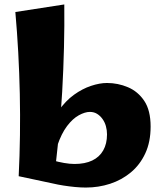

<svg xmlns="http://www.w3.org/2000/svg" viewBox="-20 -832 729 863"><path d="M366 11Q343 11 317 8.5Q291 6 265.5 2Q240 -2 219 -7L163 -129Q187 -120 214.5 -112Q242 -104 268 -99.5Q294 -95 315 -95Q362 -95 394.5 -110.5Q427 -126 444 -156Q461 -186 461 -228Q461 -247 456 -265Q451 -283 440.5 -297.5Q430 -312 416 -320.5Q402 -329 384 -329Q362 -329 334.5 -314Q307 -299 281.5 -265.5Q256 -232 237.5 -177Q219 -122 214 -42L175 -80Q175 -164 193.5 -227Q212 -290 243.5 -334.5Q275 -379 312.5 -406Q350 -433 389 -446Q428 -459 461 -459Q510 -459 555 -440Q600 -421 628.5 -378.5Q657 -336 657 -263Q657 -194 633 -142.5Q609 -91 568 -57Q527 -23 475 -6Q423 11 366 11ZM219 -7 64 -40Q73 -223 69 -410.5Q65 -598 49 -778L269 -812Q271 -624 259.5 -419.5Q248 -215 219 -7Z"/></svg>

Font: Marhey Light SemiBold
Style: Regular
Weight: 600
Version: Version 1.000